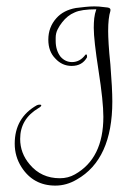

<svg xmlns="http://www.w3.org/2000/svg" viewBox="-20 -496 393 600"><path d="M153 84Q84 84 47 26Q26 -7 26 -47Q26 -128 95 -167Q99 -169 104 -169Q109 -169 109 -167Q109 -163 100 -158Q43 -124 43 -62Q43 -17 73 18Q109 61 167 61Q193 61 214 49Q303 -1 303 -131Q303 -179 288 -275Q273 -371 273 -409Q273 -425 274.5 -439Q276 -453 281 -467Q234 -467 213 -457Q191 -448 174 -426Q166 -416 160 -404Q154 -392 154 -378V-368Q154 -339 169 -319Q184 -302 205 -302Q230 -302 247 -325L249 -326Q250 -326 251 -325Q252 -324 252 -318V-317Q237 -290 204 -290Q174 -290 153 -313Q131 -335 131 -372Q131 -411 156 -439Q178 -464 217 -471Q233 -473 247.5 -474.5Q262 -476 275 -476Q283 -476 289.5 -475.5Q296 -475 303 -474Q306 -474 316.5 -472.5Q327 -471 325 -462Q318 -440 318 -399Q318 -384 319.5 -358Q321 -332 325 -294Q331 -219 331 -179Q331 2 220 65Q188 84 153 84Z"/></svg>

Font: Puppies Play
Style: Regular
Weight: 400
Designer: Robert E. Leuschke
Foundry: Robert E. Leuschke
Version: Version 1.010; ttfautohint (v1.8.3)